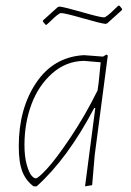

<svg xmlns="http://www.w3.org/2000/svg" viewBox="-20 -651 462 675"><path d="M400 -631 409 -620V-616L357 -569L351 -567Q333 -569 270.5 -587Q208 -605 195 -605Q192 -605 188.5 -603Q185 -601 180 -597Q175 -593 170.5 -589Q166 -585 158.5 -577.5Q151 -570 144 -564H140L131 -575V-579L183 -626L189 -628Q207 -626 269.5 -608Q332 -590 345 -590Q348 -590 351.5 -592Q355 -594 360 -598Q365 -602 369.5 -606Q374 -610 381.5 -617.5Q389 -625 396 -631ZM273 -457H277L342 -452L354 -459L359 -456L313 -106L304 0L279 4L315 -271H311Q218 -94 109 4H98Q71 -16 58.5 -48Q46 -80 46 -137Q46 -268 106.5 -359Q167 -450 273 -457ZM66 -141Q66 -100 74 -72Q82 -44 90.5 -34Q99 -24 106 -24Q114 -24 145.5 -58Q177 -92 228 -168Q279 -244 323 -333L327 -362L334 -432L275 -437Q212 -436 163.5 -393Q115 -350 90.5 -284Q66 -218 66 -141Z"/></svg>

Font: Alegreya Sans SC Thin
Style: Italic
Weight: 100
Italic angle: -7°
Designer: Juan Pablo del Peral
Foundry: Huerta Tipografica
Version: Version 2.007